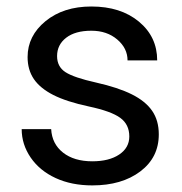

<svg xmlns="http://www.w3.org/2000/svg" viewBox="-20 -558 556 588"><path d="M376 -140.1Q376 -176.8 348.4 -197Q320.8 -217.3 252.2 -231.9Q183.6 -246.6 143.3 -267.1Q103 -287.6 83.7 -315.9Q64.5 -344.2 64.5 -383.3Q64.5 -448.2 119.4 -493.2Q174.3 -538.1 259.8 -538.1Q349.6 -538.1 405.5 -491.7Q461.4 -445.3 461.4 -373H370.6Q370.6 -410.2 339.1 -437Q307.6 -463.9 259.8 -463.9Q210.4 -463.9 182.6 -442.4Q154.8 -420.9 154.8 -386.2Q154.8 -353.5 180.7 -336.9Q206.5 -320.3 274.2 -305.2Q341.8 -290 383.8 -269Q425.8 -248 446 -218.5Q466.3 -189 466.3 -146.5Q466.3 -75.7 409.7 -33Q353 9.8 262.7 9.8Q199.2 9.8 150.4 -12.7Q101.6 -35.2 74 -75.4Q46.4 -115.7 46.4 -162.6H136.7Q139.2 -117.2 173.1 -90.6Q207 -64 262.7 -64Q314 -64 345 -84.7Q376 -105.5 376 -140.1Z"/></svg>

Font: Mardoto
Style: Regular
Weight: 400
Designer: Christian Robertson, Vahan Hovhannisyan
Foundry: Google
Version: Version 1.000